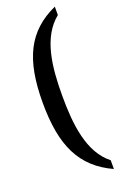

<svg xmlns="http://www.w3.org/2000/svg" viewBox="-169 -811 635 989"><g transform="rotate(-20 148.5 -316.0)"><path d="M273 129V81C169 -1 152 -158 152 -317C152 -476 169 -631 273 -715V-761C110 -687 45 -555 45 -317C45 -79 110 54 273 129Z"/></g></svg>

Font: Noto Serif Georgian ExtraCondensed Medium
Style: Regular
Weight: 500
Width: 2
Designer: Monotype Design Team, Akaki Razmadze
Foundry: Google LLC
Version: Version 2.003